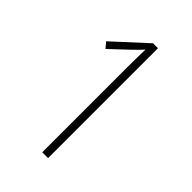

<svg xmlns="http://www.w3.org/2000/svg" viewBox="-214 -798 882 882"><g transform="rotate(45 226.5 -357.0)"><path d="M235 0H273V-714H241L82 -568L105 -541L193 -624C213 -644 224 -654 237 -669C236 -639 235 -598 235 -554Z"/></g></svg>

Font: Noto Sans Devanagari UI Condensed ExtraLight
Style: Regular
Weight: 200
Width: 3
Designer: Jelle Bosma - Monotype Design Team
Foundry: Monotype Imaging Inc.
Version: Version 2.004